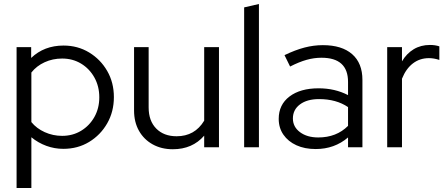

<svg xmlns="http://www.w3.org/2000/svg" viewBox="-20 -737 2241 961"><path d="M63 204V-501H136V-447Q201 -509 298 -509Q369 -509 426 -474.5Q483 -440 516.5 -382Q550 -324 550 -251Q550 -178 516.5 -119.5Q483 -61 426 -26.5Q369 8 297 8Q253 8 212 -7Q171 -22 137 -50V204ZM291 -57Q344 -57 386 -82.5Q428 -108 452.5 -151.5Q477 -195 477 -250Q477 -305 452.5 -349Q428 -393 386 -418.5Q344 -444 291 -444Q244 -444 203.5 -425.5Q163 -407 137 -374V-126Q163 -94 204 -75.5Q245 -57 291 -57Z M845 10Q788 10 744 -14.5Q700 -39 675.5 -82.5Q651 -126 651 -184V-501H724V-199Q724 -132 762 -93.5Q800 -55 864 -55Q955 -55 1002 -133V-501H1076V0H1002V-58Q943 10 845 10Z M1202 0V-700L1276 -717V0Z M1560 9Q1505 9 1463.5 -10Q1422 -29 1398.5 -63Q1375 -97 1375 -142Q1375 -213 1429 -254Q1483 -295 1575 -295Q1656 -295 1722 -261V-327Q1722 -448 1589 -448Q1552 -448 1514.5 -437.5Q1477 -427 1432 -404L1404 -461Q1458 -487 1504 -499Q1550 -511 1596 -511Q1691 -511 1742.5 -466Q1794 -421 1794 -337V0H1722V-49Q1688 -20 1647.5 -5.5Q1607 9 1560 9ZM1446 -144Q1446 -102 1481.5 -75.5Q1517 -49 1573 -49Q1664 -49 1722 -107V-201Q1663 -241 1577 -241Q1517 -241 1481.5 -214.5Q1446 -188 1446 -144Z M1918 0V-501H1992V-430Q2015 -469 2050.5 -490.5Q2086 -512 2132 -512Q2158 -512 2179 -505V-437Q2152 -446 2127 -446Q2081 -446 2046.5 -419.5Q2012 -393 1992 -343V0Z"/></svg>

Font: Red Hat Display VF
Style: Regular
Weight: 300
Designer: Pentagram, MCKL
Foundry: Pentagram, MCKL
Version: Version 1.023